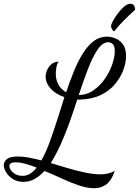

<svg xmlns="http://www.w3.org/2000/svg" viewBox="-91 -915 739 1022"><path d="M410 87Q374 87 329.5 72Q285 57 238.5 35.5Q192 14 146 -5Q121 22 93.5 37.5Q66 53 34 53Q1 53 -22.5 38Q-46 23 -58.5 2Q-71 -19 -71 -36Q-71 -55 -54 -68.5Q-37 -82 5 -82Q32 -82 63.5 -76Q95 -70 129 -61Q153 -103 173 -158Q193 -213 213 -275Q233 -337 252 -398Q205 -414 178.5 -443.5Q152 -473 152 -506Q152 -524 160 -542.5Q168 -561 184 -574Q200 -587 221 -587Q212 -575 209 -555.5Q206 -536 206 -523Q206 -487 221.5 -462Q237 -437 261 -424Q281 -483 302.5 -536Q324 -589 350 -630.5Q376 -672 407.5 -696Q439 -720 478 -720Q499 -720 522.5 -711Q546 -702 563 -679.5Q580 -657 580 -616Q580 -582 565.5 -542.5Q551 -503 521.5 -467.5Q492 -432 446 -409.5Q400 -387 336 -385Q335 -385 331.5 -385Q328 -385 320 -385Q301 -325 279 -263.5Q257 -202 232 -146.5Q207 -91 179 -47Q222 -34 269.5 -20Q317 -6 362 3.5Q407 13 444 13Q466 13 484 8.5Q502 4 520 -5Q503 45 475.5 66Q448 87 410 87ZM28 21Q51 21 69.5 9.5Q88 -2 104 -23Q73 -35 44 -43Q15 -51 -7 -51Q-26 -51 -33.5 -45.5Q-41 -40 -41 -31Q-41 -14 -21.5 3.5Q-2 21 28 21ZM328 -409Q373 -410 408.5 -435.5Q444 -461 469 -498Q494 -535 507 -574Q520 -613 520 -642Q520 -670 509.5 -680Q499 -690 485 -690Q455 -690 428.5 -651Q402 -612 377.5 -548.5Q353 -485 328 -409ZM517 -748Q508 -752 504 -762Q500 -772 500 -776Q500 -785 510.5 -804Q521 -823 537 -844.5Q553 -866 570.5 -880.5Q588 -895 604 -895Q613 -895 620 -888.5Q627 -882 628 -863Q593 -831 566 -804Q539 -777 517 -748Z"/></svg>

Font: Dancing Script Medium
Style: Regular
Weight: 500
Designer: Pablo Impallari
Foundry: Pablo Impallari
Version: Version 2.000